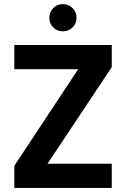

<svg xmlns="http://www.w3.org/2000/svg" viewBox="-20 -918 616 938"><path d="M212 -118H526V0H50V-108L362 -580H50V-698H526V-590ZM287 -765Q259 -765 240 -784Q221 -803 221 -831Q221 -859 240 -878.5Q259 -898 287 -898Q315 -898 334.5 -878.5Q354 -859 354 -831Q354 -803 334.5 -784Q315 -765 287 -765Z"/></svg>

Font: MSTAGE SemiBold
Style: Regular
Weight: 600
Designer: Ninad Kale (Devanagari), Jonny Pinhorn (Latin)
Foundry: Indian Type Foundry
Version: 4.004